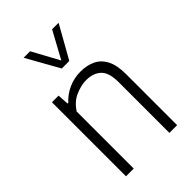

<svg xmlns="http://www.w3.org/2000/svg" viewBox="-238 -900 993 993"><g transform="rotate(-45 258.0 -404.0)"><path d="M74 0V-541.5H122.5L126.5 -479.5H131.5Q162 -513 203 -531.2Q244 -549.5 291 -549.5Q336 -549.5 371.8 -532.8Q407.5 -516 427.8 -477.5Q448 -439 448 -373.5V0H391.5V-371Q391.5 -442 361 -469.8Q330.5 -497.5 280 -497.5Q244.5 -497.5 202 -479.8Q159.5 -462 130.5 -417V0ZM233.5 -629 133 -808H180.5L261 -660L341.5 -808H389L288.5 -629Z"/></g></svg>

Font: Encode Sans Semi Condensed Light
Style: Regular
Weight: 300
Width: 4
Designer: Multiple Designers
Foundry: Impallari Type
Version: Version 3.000; ttfautohint (v1.8.3) -l 8 -r 50 -G 200 -x 14 